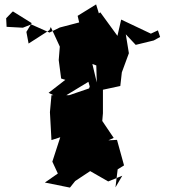

<svg xmlns="http://www.w3.org/2000/svg" viewBox="-20 -755 795 873"><path d="M39 -703 124 -650 100 -610 110 -557 205 -618 211 -632 252 -543 247 -482 258 -398 277 -392 201 -333 255 -306 382 -383 388 -362 385 -353 294 -322H214L207 -245L214 -118L254 -131L218 -20L243 34L184 75L298 98L322 68L390 23L472 70L536 44L505 97L515 15L544 -3L512 -119L473 -117L497 -128L445 -205L448 -240V-347L527 -364L534 -426L566 -513L552 -599L597 -551L679 -571L708 -587L698 -617L666 -602L531 -666L514 -592L436 -699L364 -644L355 -606L368 -567L383 -531L417 -489L420 -380L400 -464L455 -444L393 -569L417 -616L441 -657L417 -735L333 -683L340 -653L252 -630L205 -607L122 -644L84 -629L10 -633L8 -672L36 -701Z"/></svg>

Font: Hussar Lance
Style: Regular
Weight: 700
Foundry: Cannot Into Space Fonts, PlusOne Fonts
Version: Version 2.27